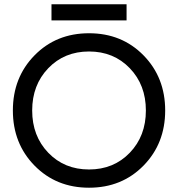

<svg xmlns="http://www.w3.org/2000/svg" viewBox="-20 -865 830 895"><path d="M220 -770V-845H570V-770ZM141 -93Q40 -196 40 -350Q40 -504 141 -607Q242 -710 395 -710Q548 -710 649 -607Q750 -504 750 -350Q750 -196 649 -93Q548 10 395 10Q242 10 141 -93ZM205 -547Q130 -469 130 -350Q130 -231 205 -153Q280 -75 395 -75Q510 -75 585 -153Q660 -231 660 -350Q660 -469 585 -547Q510 -625 395 -625Q280 -625 205 -547Z"/></svg>

Font: renner_400book
Style: Book
Weight: 400
Version: Version 003.000 ; ttfautohint (v0.97) -l 8 -r 50 -G 200 -x 1